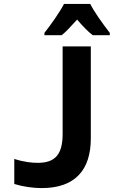

<svg xmlns="http://www.w3.org/2000/svg" viewBox="-20 -951 581 981"><path d="M207 -783V-771H295C317 -788 343 -817 374 -851C403 -817 429 -790 454 -771H541V-783C504 -831 464 -886 441 -931H307C287 -891 238 -822 207 -783ZM193 10C366 10 444 -85 444 -244V-714H300V-267C300 -163 263 -119 173 -119C143 -119 102 -123 53 -139V-11C98 3 149 10 193 10Z"/></svg>

Font: Noto Sans Mono Condensed ExtraBold
Style: Regular
Weight: 800
Width: 3
Designer: Monotype Design Team
Foundry: Monotype Imaging Inc.
Version: Version 2.014